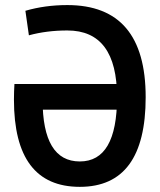

<svg xmlns="http://www.w3.org/2000/svg" viewBox="-20 -723 626 753"><path d="M293 9.8Q34.7 9.8 34.7 -332Q34.7 -348.1 35.2 -363.5Q35.6 -378.9 36.6 -393.6L148.4 -385.7Q147 -359.9 147 -332Q147 -89.8 293 -89.8Q439 -89.8 439 -341.8Q439 -603.5 244.1 -603.5Q163.1 -603.5 93.3 -584.5L79.6 -680.7Q156.7 -703.1 244.1 -703.1Q551.3 -703.1 551.3 -341.8Q551.3 9.8 293 9.8ZM36.6 -293V-393.6H498.5V-293Z"/></svg>

Font: Cascadia Code Medium
Style: Regular
Weight: 500
Monospace: yes
Designer: Aaron Bell
Foundry: Saja Typeworks
Version: Version 2407.024